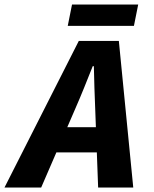

<svg xmlns="http://www.w3.org/2000/svg" viewBox="-66 -833 686 853"><path d="M-46 0 284 -651H462L526 0H370L357 -349Q355 -396 353.5 -442.5Q352 -489 351 -539H346Q327 -491 308 -444Q289 -397 268 -349L117 0ZM117 -156 143 -268H443L418 -156ZM235 -718 254 -813H548L529 -718Z"/></svg>

Font: Source Code Pro ExtraLight ExtraBold
Style: Italic
Weight: 800
Italic angle: -11°
Monospace: yes
Version: Version 1.016;hotconv 1.0.116;makeotfexe 2.5.65601